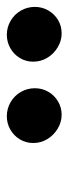

<svg xmlns="http://www.w3.org/2000/svg" viewBox="157 -952 197 551"><g transform="rotate(-90 255.5 -676.5)"><path d="M354 -679.7Q354 -700.7 364.5 -718Q375 -735.4 392.8 -745.4Q410.6 -755.4 431.2 -755.4Q452.6 -755.4 471.2 -744.6Q489.7 -733.9 500.5 -715.3Q511.2 -696.8 511.2 -674.8Q511.2 -654.3 501.2 -636.7Q491.2 -619.1 473.9 -608.6Q456.5 -598.1 435.1 -598.1Q414.1 -598.1 395.3 -609.4Q376.5 -620.6 365.2 -639.2Q354 -657.7 354 -679.7ZM120.6 -679.7Q120.6 -700.7 131.1 -718Q141.6 -735.4 159.2 -745.4Q176.8 -755.4 197.3 -755.4Q219.2 -755.4 237.8 -744.6Q256.3 -733.9 267.1 -715.3Q277.8 -696.8 277.8 -674.8Q277.8 -654.3 267.8 -636.7Q257.8 -619.1 240.2 -608.6Q222.7 -598.1 201.7 -598.1Q180.7 -598.1 161.9 -609.4Q143.1 -620.6 131.8 -639.2Q120.6 -657.7 120.6 -679.7Z"/></g></svg>

Font: Reddit Sans Fudge
Style: Bold
Weight: 700
Italic angle: -11.25°
Designer: Stephen Hutchings
Version: Version 1.013